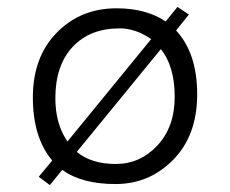

<svg xmlns="http://www.w3.org/2000/svg" viewBox="-20 -528 665 555"><path d="M131 -64Q75 -130 75 -246.5Q75 -363 144 -433.5Q213 -504 317 -504Q402 -504 459 -466L493 -508L526 -486L489 -440Q550 -374 550 -255.5Q550 -137 481 -66.5Q412 4 314 4Q216 4 160 -37L124 7L92 -17ZM202 -89Q244 -54 314.5 -54Q385 -54 435 -107.5Q485 -161 485 -248.5Q485 -336 445 -386ZM417 -415Q372 -446 326 -446Q240 -446 190 -392.5Q140 -339 140 -244Q140 -170 175 -119Z"/></svg>

Font: Antic
Style: Regular
Weight: 400
Designer: Santiago Orozco
Foundry: Typemade
Version: Version 1.0012